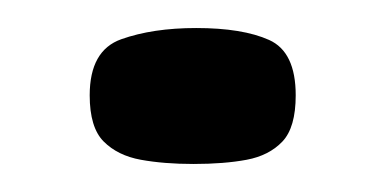

<svg xmlns="http://www.w3.org/2000/svg" viewBox="-20 -302 274 137"><path d="M44 -234Q44 -266 66.5 -274Q89 -282 120 -282Q153 -282 172 -273.5Q191 -265 191 -234Q191 -211 181.5 -201Q172 -191 156 -188Q140 -185 118 -185Q97 -185 80.5 -188Q64 -191 54 -201Q44 -211 44 -234Z"/></svg>

Font: Genos
Style: Bold
Weight: 700
Designer: Robert E. Leuschke
Foundry: Robert E. Leuschke
Version: Version 1.010